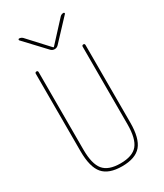

<svg xmlns="http://www.w3.org/2000/svg" viewBox="-234 -1038 968 1136"><g transform="rotate(-30 250.0 -470.0)"><path d="M224.6 -800.8 93.8 -940.4Q91.8 -943.4 93.3 -946.8Q94.7 -950.2 98.6 -950.2Q111.3 -950.2 122.1 -940.4L248 -803.7H250H252L377.9 -940.4Q387.7 -950.2 401.4 -950.2Q405.3 -950.2 407.2 -946.8Q409.2 -943.4 406.2 -940.4L275.4 -800.8Q264.6 -790 250 -790Q235.4 -790 224.6 -800.8ZM80.1 -190.4V-719.7Q80.1 -729.5 89.8 -730Q99.6 -730.5 99.6 -719.7V-190.4Q99.6 -92.8 133.8 -51.3Q168 -9.8 250 -9.8Q332 -9.8 366.2 -50.8Q400.4 -91.8 400.4 -190.4V-719.7Q400.4 -729.5 410.2 -730Q419.9 -730.5 419.9 -719.7V-190.4Q419.9 -83 380.4 -36.6Q340.8 9.8 250 9.8Q159.2 9.8 119.6 -36.6Q80.1 -83 80.1 -190.4Z"/></g></svg>

Font: Rounded-L Mgen+ 2m thin
Style: Regular
Weight: 100
Designer: [Source Han Sans]
Ryoko NISHIZUKA  (kana & ideographs); Paul D. Hunt (Latin, Greek & Cyrillic); Wenlong ZHANG  (bopomofo
Version: Version 1.059.20150602